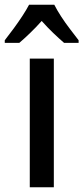

<svg xmlns="http://www.w3.org/2000/svg" viewBox="-56 -786 350 806"><path d="M170 0H69V-540H170ZM172 -766Q183 -744 200.5 -717Q218 -690 238 -664Q258 -638 274 -617V-606H213Q191 -625 167 -648Q143 -671 119 -698Q95 -671 70 -647Q45 -623 25 -606H-36V-617Q-18 -640 1.5 -666.5Q21 -693 38 -719Q55 -745 66 -766Z"/></svg>

Font: Noto Sans Bengali Condensed Medium
Style: Regular
Weight: 500
Width: 3
Designer: Jelle Bosma - Monotype Design Team
Foundry: Monotype Imaging Inc.
Version: Version 2.003